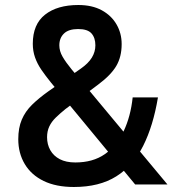

<svg xmlns="http://www.w3.org/2000/svg" viewBox="-20 -737 697 767"><path d="M520 0 183 -408Q162 -434 145.5 -458Q129 -482 120 -507.5Q111 -533 111 -562Q111 -640 160 -678.5Q209 -717 293 -717Q348 -717 386.5 -696Q425 -675 445.5 -639.5Q466 -604 466 -561Q466 -510 444.5 -473.5Q423 -437 372 -399L241 -301Q220 -284 203 -267.5Q186 -251 177 -232Q168 -213 168 -189Q168 -160 181 -137Q194 -114 219 -101Q244 -88 281 -88Q351 -88 398.5 -121Q446 -154 474 -213Q502 -272 510 -348H611Q592 -234 552 -154.5Q512 -75 444.5 -32.5Q377 10 275 10Q204 10 154.5 -14Q105 -38 79 -81.5Q53 -125 53 -181Q53 -226 67 -259Q81 -292 108 -318.5Q135 -345 173 -372L303 -463Q333 -484 347 -507Q361 -530 361 -556Q361 -586 345.5 -603.5Q330 -621 292 -621Q254 -621 235.5 -603Q217 -585 217 -556Q217 -533 230 -510.5Q243 -488 266 -460L649 0Z"/></svg>

Font: 42dot Sans Light
Style: Bold
Weight: 700
Version: Version 1.000